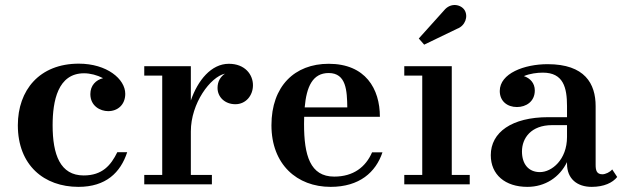

<svg xmlns="http://www.w3.org/2000/svg" viewBox="-20 -718 2440 748"><path d="M475.5 -125H437C412 -74 378.5 -34.5 306 -34.5C214.5 -34.5 185 -115.5 185 -230C185 -324 205 -432.5 307.5 -432.5C331.5 -432.5 358.5 -425.5 381.5 -413.5C353.5 -406.5 332 -385 332 -351.5C332 -305 370.5 -285 401.5 -285C438.5 -285 468 -310 468 -352.5C468 -410 396.5 -470 287 -470C133.5 -470 49.5 -366.5 49.5 -230C49.5 -74 152 10 285.5 10C392.5 10 449.5 -45.5 475.5 -125Z M542 -36.5V0H805.5V-36.5H723.5V-206C723.5 -315.5 799.5 -418.5 856.5 -431C839 -419.5 827.5 -400.5 827.5 -375.5C827.5 -339.5 856.5 -312 897 -312C937.5 -312 965.5 -345.5 965.5 -386C965.5 -427.5 934.5 -469.5 871.5 -469.5C803 -469.5 750.5 -405 723.5 -326.5V-460H542V-423.5H612V-36.5Z M1470 -124.5H1429.5C1404.5 -67 1356.5 -30 1282 -30C1188 -30 1164.5 -113 1164.5 -235C1164.5 -244.5 1164.5 -254 1165 -263H1460C1460 -372 1404 -469.5 1260.5 -469.5C1128 -469.5 1037.5 -382.5 1037.5 -230C1037.5 -77.5 1137 10 1268 10C1380.5 10 1444 -47 1470 -124.5ZM1260.5 -433.5C1329.5 -433.5 1332 -363.5 1333 -299.5H1167C1174 -379.5 1197.5 -433.5 1260.5 -433.5Z M1761 -606C1792.5 -617.5 1805 -654 1790 -678.5C1776 -700.5 1736 -710 1709.5 -677L1611.5 -568L1632.5 -544ZM1555 -36.5V0H1810V-36.5H1740V-460H1555V-423.5H1625V-36.5Z M2116 -261.5C1974 -261.5 1892 -202.5 1892 -113.5C1892 -37.5 1948 10 2034.5 10C2103.5 10 2160 -27 2189 -86.5V-80C2189 -21 2229 10 2285 10C2333 10 2366.5 -6 2384.5 -28.5L2365 -58C2357 -47.5 2338.5 -39 2327 -39C2304 -39 2300.5 -55 2300.5 -76V-304.5C2300.5 -392 2258.5 -468 2113.5 -468C2022.5 -468 1927 -432 1927 -363.5C1927 -324 1956 -301 1994 -301C2029 -301 2063.5 -322 2063.5 -365.5C2063.5 -394.5 2045 -413.5 2021 -421.5C2044.5 -431.5 2073 -435 2095 -435C2175 -435 2189 -376.5 2189 -304.5V-261.5ZM2083.5 -47.5C2038.5 -47.5 2013.5 -79.5 2013.5 -128C2013.5 -180 2049 -230.5 2131 -230.5H2189V-184.5C2189 -95.5 2129.5 -47.5 2083.5 -47.5Z"/></svg>

Font: Bodoni* 06pt Medium
Style: Regular
Weight: 500
Version: Version 2.3